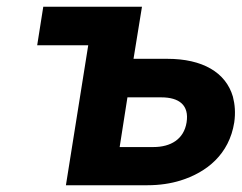

<svg xmlns="http://www.w3.org/2000/svg" viewBox="-20 -548 715 568"><path d="M90 -414H241L175 0H416C452 0 485 -5 514 -14C591 -38 658 -91 673 -186C677 -214 675 -239 669 -262C648 -334 579 -374 475 -374H375L400 -528H108ZM334 -113 357 -260H457C510 -260 540 -237 532 -186C524 -136 485 -113 434 -113Z"/></svg>

Font: Asimov Pro
Style: BdObl
Weight: 700
Designer: Google
Version: Version 2.000980; 2014